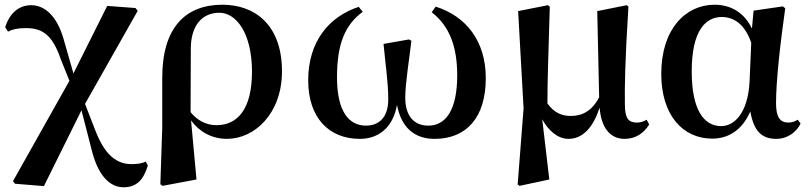

<svg xmlns="http://www.w3.org/2000/svg" viewBox="-20 -572 3425 813"><path d="M503 221C560 221 588 188 606 129L597 112C584 120 559 123 538 123C475 123 424 87 382 -24L340 -132L563 -526L554 -538L434 -547L291 -261L248 -411C221 -502 171 -550 112 -550C62 -550 22 -519 2 -457L14 -438C31 -447 52 -453 89 -453C158 -453 201 -427 237 -322L274 -230L35 195L43 206L166 216L325 -105L367 58C395 176 448 221 503 221Z M659 208 668 215 812 188 789 -62C824 -14 877 16 941 16C1058 16 1174 -91 1174 -270C1174 -468 1058 -552 922 -552C766 -552 667 -456 667 -243V-32ZM787 -97 788 -369C789 -462 834 -518 909 -518C980 -518 1047 -432 1047 -268C1047 -109 985 -42 897 -42C851 -42 815 -63 787 -97Z M1504 16C1581 16 1644 -30 1661 -128C1679 -32 1735 16 1820 16C1955 16 2037 -74 2037 -241C2037 -398 1954 -503 1825 -544L1808 -520C1882 -463 1916 -377 1916 -253C1916 -104 1866 -40 1794 -40C1732 -40 1696 -82 1696 -159C1696 -220 1714 -328 1722 -399L1712 -405L1604 -386C1612 -300 1624 -224 1624 -151C1624 -74 1584 -40 1530 -40C1459 -40 1407 -97 1407 -245C1407 -386 1441 -467 1516 -522L1499 -543C1374 -502 1285 -397 1285 -232C1285 -76 1370 16 1504 16Z M2387 16C2449 16 2492 -34 2519 -116C2526 -31 2563 16 2625 16C2672 16 2706 -8 2729 -45L2718 -65C2706 -58 2694 -53 2677 -53C2643 -53 2626 -68 2626 -130C2625 -203 2626 -305 2641 -544L2634 -550L2509 -525L2517 -160C2487 -102 2445 -81 2397 -81C2358 -81 2326 -95 2298 -134C2298 -233 2302 -334 2308 -544L2300 -550L2174 -525L2197 -113L2172 209L2180 215L2306 188L2276 -67C2302 -19 2342 16 2387 16Z M2996 15C3058 15 3120 -15 3157 -100C3172 -18 3204 16 3267 16C3315 16 3353 -13 3370 -49L3358 -65C3346 -58 3335 -53 3318 -53C3283 -53 3266 -76 3266 -135C3266 -229 3284 -389 3305 -537L3295 -545L3171 -527L3164 -451C3133 -516 3077 -552 3006 -552C2883 -552 2780 -449 2780 -259C2780 -86 2870 15 2996 15ZM3161 -391 3154 -227C3147 -90 3087 -38 3034 -38C2959 -38 2909 -109 2909 -270C2909 -441 2967 -500 3036 -500C3087 -500 3134 -470 3161 -391Z"/></svg>

Font: Noto Serif CJK TC
Style: Bold
Weight: 700
Designer: Ryoko NISHIZUKA 西塚涼子 (kana & ideographs); Frank Grießhammer (Latin, Greek & Cyrillic); Wenlong ZHANG 张文龙 (bopomofo); San
Foundry: Adobe
Version: Version 2.001;hotconv 1.1.0;makeotfexe 2.6.0